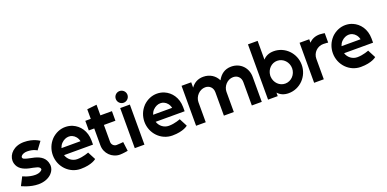

<svg xmlns="http://www.w3.org/2000/svg" viewBox="-23 -1701 5268 2615"><g transform="rotate(-20 2611.0 -393.0)"><path d="M445 -532C445 -532 364 -594 226 -594C80 -594 -6 -501 -6 -407C-6 -394 -4 -381 -1 -368C20 -288 89 -251 173 -232C206 -225 242 -220 273 -210C297 -203 320 -195 324 -168C325 -158 317 -151 308 -144C287 -128 257 -120 221 -120C130 -120 46 -163 46 -163L-16 -43C-16 -43 98 15 221 15C308 15 377 -17 416 -60C445 -91 460 -128 460 -166C460 -173 459 -181 458 -188C444 -281 377 -323 293 -345C252 -356 206 -361 168 -374C151 -380 135 -384 130 -402C129 -404 129 -406 129 -408C129 -417 135 -425 142 -432C160 -449 190 -459 226 -459C313 -459 364 -423 364 -423Z M956 -341H680C688 -365 700 -388 718 -406C751 -439 789 -455 826 -455C843 -455 860 -452 875 -445C914 -428 945 -391 956 -341ZM620 -504C566 -447 536 -370 536 -290C536 -121 668 15 832 15C996 15 1060 -45 1060 -45L1000 -160C1000 -160 920 -126 832 -126C761 -126 701 -173 680 -239H1100V-300C1099 -438 1024 -533 930 -573C897 -587 861 -594 825 -594C755 -594 682 -567 620 -505Z M1191 -194C1191 -79 1285 15 1400 15C1444 15 1515 2 1515 2L1498 -131C1498 -131 1438 -124 1400 -124C1362 -124 1331 -156 1331 -194V-440H1498V-579H1331V-733L1191 -718V-579H1112V-440H1191Z M1758 -580H1618V1H1758ZM1688 -801C1641 -801 1604 -763 1604 -717C1604 -670 1641 -632 1688 -632C1735 -632 1773 -670 1773 -717C1773 -763 1735 -801 1688 -801Z M2284 -341H2008C2016 -365 2028 -388 2046 -406C2079 -439 2117 -455 2154 -455C2171 -455 2188 -452 2203 -445C2242 -428 2273 -391 2284 -341ZM1948 -504C1894 -447 1864 -370 1864 -290C1864 -121 1996 15 2160 15C2324 15 2388 -45 2388 -45L2328 -160C2328 -160 2248 -126 2160 -126C2089 -126 2029 -173 2008 -239H2428V-300C2427 -438 2352 -533 2258 -573C2225 -587 2189 -594 2153 -594C2083 -594 2010 -567 1948 -505Z M2801 -450C2864 -450 2910 -406 2910 -339V0H3054V-293C3054 -371 3120 -450 3206 -450C3269 -450 3315 -406 3315 -339V0H3459V-358C3461 -492 3365 -594 3230 -594C3135 -594 3072 -544 3031 -468C2995 -544 2920 -594 2825 -594C2745 -594 2688 -559 2647 -502V-579H2507V0H2647V-290C2647 -373 2718 -450 2801 -450Z M3690 -278V-300C3696 -385 3762 -454 3846 -454C3934 -454 4004 -379 4004 -289C4004 -199 3934 -124 3846 -124C3762 -124 3696 -193 3690 -278ZM3690 -528V-800H3550V1H3690V-50C3726 -9 3777 15 3846 15C4010 15 4143 -121 4143 -289C4143 -457 4010 -593 3846 -593C3777 -593 3726 -569 3690 -528Z M4358 -530V-580H4218V0H4358V-297C4358 -384 4428 -454 4515 -454C4558 -454 4585 -449 4585 -449V-586C4585 -586 4539 -594 4515 -594C4445 -594 4394 -570 4358 -530Z M5015 -341H4739C4747 -365 4759 -388 4777 -406C4810 -439 4848 -455 4885 -455C4902 -455 4919 -452 4934 -445C4973 -428 5004 -391 5015 -341ZM4679 -504C4625 -447 4595 -370 4595 -290C4595 -121 4727 15 4891 15C5055 15 5119 -45 5119 -45L5059 -160C5059 -160 4979 -126 4891 -126C4820 -126 4760 -173 4739 -239H5159V-300C5158 -438 5083 -533 4989 -573C4956 -587 4920 -594 4884 -594C4814 -594 4741 -567 4679 -505Z"/></g></svg>

Font: MintSans
Style: Bold
Weight: 700
Version: Version 2.0